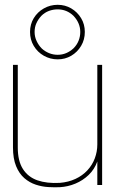

<svg xmlns="http://www.w3.org/2000/svg" viewBox="-20 -770 485 799"><path d="M220 -750Q189 -750 162.5 -735Q136 -720 120.5 -694.5Q105 -669 105 -637Q105 -605 120.5 -579Q136 -553 162.5 -538Q189 -523 220 -523Q251 -523 276.5 -538Q302 -553 317.5 -579Q333 -605 333 -637Q333 -669 317.5 -694.5Q302 -720 276.5 -735Q251 -750 220 -750ZM220 -731Q258 -731 286 -704Q314 -674 314 -637Q314 -618 307 -600.5Q300 -583 286 -569Q272 -556 255.5 -549Q239 -542 220 -542Q201 -542 184 -549Q167 -556 154 -568Q141 -581 132.5 -599Q124 -617 124 -637Q124 -657 131.5 -673.5Q139 -690 152 -704Q166 -718 183.5 -724.5Q201 -731 220 -731ZM385 -98V0H405V-500H385V-169Q385 -139 374.5 -111Q364 -83 343.5 -61Q323 -39 294 -25.5Q265 -12 229 -9Q175 -6 136 -19.5Q97 -33 75.5 -66.5Q54 -100 54 -156V-500H34V-157Q34 -110 47 -78.5Q60 -47 81.5 -28.5Q103 -10 129 -1.5Q155 7 181 8.5Q207 10 229 9Q263 7 294 -6Q325 -19 349 -42Q373 -65 385 -98Z"/></svg>

Font: Advent Pro Thin
Style: Regular
Weight: 250
Version: Version 3.000